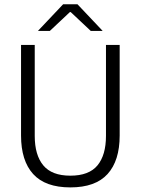

<svg xmlns="http://www.w3.org/2000/svg" viewBox="-20 -844 642 876"><path d="M301 11Q186.5 11 131.2 -50Q76 -111 76 -225.5V-639H138.5V-224Q138.5 -136.5 177.5 -89.5Q216.5 -42.5 301 -42.5Q386 -42.5 424.8 -89.5Q463.5 -136.5 463.5 -224V-639H526V-225.5Q526 -111 470.8 -50Q415.5 11 301 11ZM268 -824.5H333.5L447.5 -704V-703H394L302.5 -789H299L207.5 -703H154V-704Z"/></svg>

Font: Anek Odia Medium Light
Style: Regular
Weight: 300
Version: Version 1.003